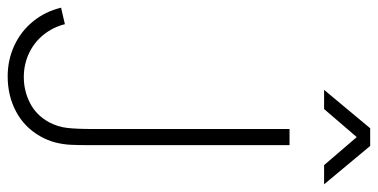

<svg xmlns="http://www.w3.org/2000/svg" viewBox="-262 -708 984 500"><g transform="rotate(90 230.0 -458.0)"><path d="M214 -810 314 -930H360L460 -810H410L337 -895L264 -810ZM179 14Q136 14 98.8 -3.2Q61.5 -20.5 35.8 -52Q10 -83.5 0 -125L43 -135Q50.5 -104.5 70 -80Q89.5 -55.5 118.2 -41.8Q147 -28 181 -28Q216.5 -28 248 -44Q279.5 -60 298 -93Q310 -115.5 313 -140Q316 -164.5 316 -212V-720H358V-212V-200.5Q358 -168.5 357 -149.2Q356 -130 351 -110.2Q346 -90.5 335 -71Q311.5 -29.5 270.5 -7.8Q229.5 14 179 14Z"/></g></svg>

Font: Hauora
Style: Regular
Weight: 400
Designer: Wayne Shih
Foundry: WCYS
Version: Version 1.001